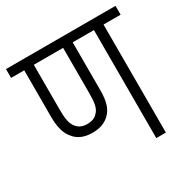

<svg xmlns="http://www.w3.org/2000/svg" viewBox="-144 -753 871 885"><g transform="rotate(-30 291.5 -311.0)"><path d="M492 -575H583V-622H0V-575H70V-329C70 -271 81 -233 104 -208C124 -182 157 -168 199 -168C240 -168 270 -180 291 -201C317 -226 328 -262 328 -321V-575H441V0H492ZM198 -215C171 -215 154 -225 142 -240C127 -258 121 -286 121 -332V-575H277V-334C277 -282 272 -254 253 -236C241 -222 223 -215 198 -215Z"/></g></svg>

Font: Noto Sans Condensed Light
Style: Italic
Weight: 300
Width: 3
Italic angle: -12°
Designer: Monotype Design Team
Foundry: Monotype Imaging Inc.
Version: Version 2.013